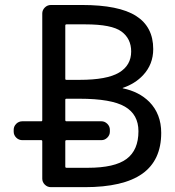

<svg xmlns="http://www.w3.org/2000/svg" viewBox="-20 -775 704 774"><path d="M243.2 -457Q243.2 -453.1 248 -453.1H300.8Q411.1 -453.1 460 -482.4Q508.8 -511.7 508.8 -567.4Q508.8 -619.1 469.7 -647.9Q430.7 -676.8 324.2 -676.8H248Q243.2 -676.8 243.2 -671.9ZM243.2 -291Q243.2 -286.1 248 -286.1H388.7Q402.3 -286.1 412.6 -275.9Q422.9 -265.6 422.9 -252V-244.1Q422.9 -230.5 412.6 -220.2Q402.3 -210 388.7 -210H248Q243.2 -210 243.2 -205.1V-103.5Q243.2 -98.6 248 -98.6H334Q442.4 -98.6 490.2 -134.3Q538.1 -169.9 538.1 -246.1Q538.1 -313.5 483.4 -345.2Q428.7 -377 300.8 -377H248Q243.2 -377 243.2 -373ZM475.6 -420.9Q474.6 -420.9 474.6 -419.9Q474.6 -418.9 475.6 -418.9Q541 -405.3 582 -364.3Q629.9 -315.4 629.9 -239.3Q629.9 -128.9 553.7 -74.7Q477.5 -20.5 321.3 -20.5H185.5Q170.9 -20.5 160.6 -30.8Q150.4 -41 150.4 -54.7V-205.1Q150.4 -210 146.5 -210H70.3Q55.7 -210 45.4 -220.2Q35.2 -230.5 35.2 -244.1V-252Q35.2 -265.6 45.4 -275.9Q55.7 -286.1 70.3 -286.1H146.5Q150.4 -286.1 150.4 -291V-720.7Q150.4 -734.4 160.6 -744.6Q170.9 -754.9 185.5 -754.9H310.5Q459 -754.9 528.3 -710.9Q597.7 -667 597.7 -577.1Q597.7 -515.6 556.6 -471.7Q524.4 -437.5 475.6 -420.9Z"/></svg>

Font: Gen Jyuu GothicL Regular
Style: Regular
Weight: 400
Designer: [Source Han Sans]
Ryoko NISHIZUKA  (kana & ideographs); Paul D. Hunt (Latin, Greek & Cyrillic); Wenlong ZHANG  (bopomofo
Version: Version 1.002.20150607